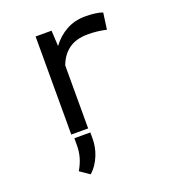

<svg xmlns="http://www.w3.org/2000/svg" viewBox="-138 -643 875 972"><g transform="rotate(-20 300.0 -157.5)"><path d="M431.2 -538.1Q443.8 -538.1 457.5 -537.4Q471.2 -536.6 483.6 -534.9Q496.1 -533.2 506.6 -530.8Q517.1 -528.3 523.9 -525.4L511.7 -437Q485.4 -442.9 461.7 -445.6Q438 -448.2 412.1 -448.2Q348.6 -448.2 309.3 -419.4Q270 -390.6 251.5 -338.9V0H160.6V-528.3H246.6L251 -444.3Q283.2 -487.8 328.4 -512.9Q373.5 -538.1 431.2 -538.1ZM254.9 57.1Q254.9 77.6 250.7 100.1Q246.6 122.6 237.8 144.5Q229 166.5 215.6 186.8Q202.1 207 184.1 222.7L132.8 187.5Q150.9 157.2 159.9 126.2Q168.9 95.2 168.9 58.6V22.9H254.9Z"/></g></svg>

Font: Roboto Mono
Style: Regular
Weight: 400
Designer: Google
Version: Version 2.000985; 2015; ttfautohint (v1.3)